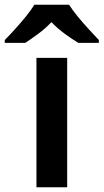

<svg xmlns="http://www.w3.org/2000/svg" viewBox="-73 -786 435 806"><path d="M209 0H80V-543H209ZM217 -766Q231 -744 253.5 -716.5Q276 -689 300 -663Q324 -637 342 -618V-606H256Q229 -622 199 -644Q169 -666 143 -693Q117 -666 88 -644.5Q59 -623 33 -606H-53V-618Q-34 -637 -10.5 -663Q13 -689 35.5 -716.5Q58 -744 71 -766Z"/></svg>

Font: Noto Sans Lisu SemiBold
Style: Regular
Weight: 600
Designer: Monotype Design Team. David Williams.
Foundry: Monotype Imaging Inc.
Version: Version 2.102; ttfautohint (v1.8.4.7-5d5b)